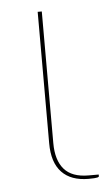

<svg xmlns="http://www.w3.org/2000/svg" viewBox="-43 -521 318 558"><g transform="rotate(-5 116.0 -242.0)"><path d="M88 -490H100V-106Q100 -56 122.8 -29.8Q145.5 -3.5 194 -3.5H223.5V1.5Q223.5 2.5 222.8 3.2Q222 4 219 4.8Q216 5.5 210 6Q204 6.5 193.5 6.5Q142 6.5 115 -22Q88 -50.5 88 -106Z"/></g></svg>

Font: Lato 2
Style: Regular
Weight: 100
Designer: Lukasz Dziedzic with Adam Twardoch and Botio Nikoltchev
Foundry: tyPoland Lukasz Dziedzic
Version: Version 2.015; 2015-08-06; http://www.latofonts.com/